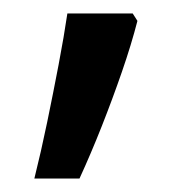

<svg xmlns="http://www.w3.org/2000/svg" viewBox="-20 -136 290 285"><path d="M177 -116 184 -105Q175 -70 161 -29.5Q147 11 131 51.5Q115 92 98 129H31Q41 89 50 45.5Q59 2 67 -40Q75 -82 80 -116Z"/></svg>

Font: malayalam115
Style: Regular
Weight: 400
Designer: Jelle Bosma - Monotype Design Team
Foundry: Monotype Imaging Inc.
Version: Version 2.103